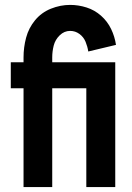

<svg xmlns="http://www.w3.org/2000/svg" viewBox="-20 -763 540 783"><path d="M76 0V-403H24V-509H76V-529Q76 -570 86.5 -609.5Q97 -649 123 -680.5Q149 -712 187.5 -727.5Q226 -743 266 -743Q300 -743 333 -732.5Q366 -722 392 -699Q418 -676 433 -645Q448 -614 453 -580L340 -553Q337 -573 329 -592.5Q321 -612 304 -624.5Q287 -637 266 -637Q242 -637 223.5 -619Q205 -601 199 -577Q193 -553 193 -529V-509H450V0H332V-403H193V0Z"/></svg>

Font: Iosevka SS01
Style: Bold
Weight: 700
Monospace: yes
Designer: Belleve Invis
Foundry: Belleve Invis
Version: 2.3.3; ttfautohint (v1.8.3)